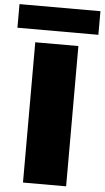

<svg xmlns="http://www.w3.org/2000/svg" viewBox="-101 -971 550 1009"><g transform="rotate(5 173.5 -466.0)"><path d="M60 0V-740H287.5V0ZM-40 -808V-932.5H387V-808Z"/></g></svg>

Font: Encode Sans SemiExpanded SemiExpanded Black
Style: Regular
Weight: 900
Width: 6
Designer: Multiple Designers
Foundry: Impallari Type
Version: Version 3.000; ttfautohint (v1.8.3) -l 8 -r 50 -G 200 -x 14 